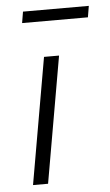

<svg xmlns="http://www.w3.org/2000/svg" viewBox="-49 -678 407 712"><g transform="rotate(-5 154.5 -322.0)"><path d="M45 0 127 -470H183L101 0ZM57 -602 64 -644H309L302 -602Z"/></g></svg>

Font: Gantari Light
Style: Italic
Weight: 300
Italic angle: -10°
Version: Version 1.000